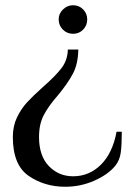

<svg xmlns="http://www.w3.org/2000/svg" viewBox="-20 -501 513 733"><path d="M204 -427Q204 -449 220.5 -465Q237 -481 259 -481Q282 -481 297.5 -465Q313 -449 313 -427Q313 -404 297.5 -388Q282 -372 259 -372Q236 -372 220 -388Q204 -404 204 -427ZM29 22Q29 -20 45 -53Q61 -86 83 -110Q105 -134 143 -168Q191 -210 214.5 -240.5Q238 -271 239 -312H279Q278 -257 258.5 -220Q239 -183 201 -137Q165 -96 147 -61.5Q129 -27 129 22Q129 94 166.5 133Q204 172 259 172Q321 172 365.5 127.5Q410 83 425 2H445Q445 52 441 81.5Q437 111 420 132Q392 166 339.5 189Q287 212 229 212Q150 212 89.5 170.5Q29 129 29 22Z"/></svg>

Font: El Messiri
Style: Regular
Weight: 400
Designer: Mohamed Gaber
Foundry: Kief Type Foundry
Version: Version 2.006